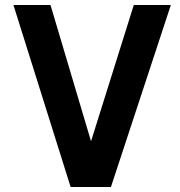

<svg xmlns="http://www.w3.org/2000/svg" viewBox="-20 -752 725 772"><path d="M34 -732H183L346 -184L518 -732H667L426 0H264Z"/></svg>

Font: Mina
Style: Bold
Weight: 700
Version: Version 1.000